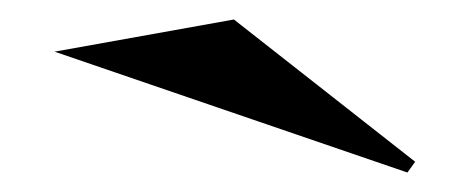

<svg xmlns="http://www.w3.org/2000/svg" viewBox="-20 -753 483 197"><path d="M398 -576 36 -700 220 -733 406 -587Z"/></svg>

Font: Kalnia Expanded
Style: Regular
Weight: 400
Width: 7
Designer: Frida Medrano
Foundry: Frida Medrano
Version: Version 1.105